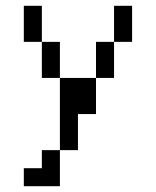

<svg xmlns="http://www.w3.org/2000/svg" viewBox="-20 -520 540 665"><path d="M125 62.5H62.5V125H187.5Q187.5 125 187.5 0H125ZM187.5 0H250Q250 0 250 -125H312.5Q312.5 -125 312.5 -250H187.5Q187.5 -250 187.5 0ZM187.5 -250Q187.5 -250 187.5 -375H125Q125 -375 125 -250ZM312.5 -250H375Q375 -250 375 -375H312.5Q312.5 -375 312.5 -250ZM125 -375Q125 -375 125 -500H62.5Q62.5 -500 62.5 -375ZM375 -375H437.5Q437.5 -375 437.5 -500H375Q375 -500 375 -375Z"/></svg>

Font: Unifont
Style: Regular
Weight: 500
Version: Version 13.0.05